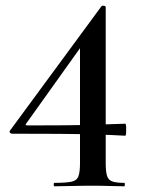

<svg xmlns="http://www.w3.org/2000/svg" viewBox="-20 -652 512 672"><path d="M350 -81Q350 -52 354.5 -37Q359 -22 373 -17Q387 -12 415 -12Q417 -12 417 -6Q417 0 415 0Q393 0 365 -1Q337 -2 304 -2Q265 -2 231.5 -1Q198 0 170 0Q168 0 168 -6Q168 -12 170 -12Q211 -12 230 -16Q249 -20 254.5 -35Q260 -50 260 -81V-508L299 -538L72 -220Q66 -213 77 -213Q152 -213 207.5 -213.5Q263 -214 312.5 -215.5Q362 -217 418 -219Q421 -219 421.5 -208.5Q422 -198 421.5 -187.5Q421 -177 418 -177Q366 -180 310 -181.5Q254 -183 185 -183.5Q116 -184 22 -184Q18 -184 15 -187.5Q12 -191 15 -195L335 -630Q337 -633 343.5 -632Q350 -631 350 -626Z"/></svg>

Font: Cormorant Infant Light SemiBold
Style: Regular
Weight: 600
Version: Version 4.001